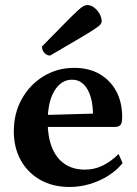

<svg xmlns="http://www.w3.org/2000/svg" viewBox="-20 -732 545 764"><path d="M256.4 12Q190.4 12 140.4 -16.2Q90.4 -44.4 62.7 -94.3Q35 -144.2 35 -209.5Q35 -281.6 67.1 -338.7Q99.2 -395.8 153.8 -428.9Q208.4 -462 275.1 -462Q333.4 -462 376 -437.6Q418.5 -413.2 442.3 -369.4Q466.1 -325.6 466.1 -266.5Q466.1 -242.1 459.1 -234.5Q452.1 -226.9 436.8 -226.9H125.4V-273.6L361.4 -280.2L349.9 -265.1Q351 -312.7 340.9 -346.1Q330.8 -379.5 311.9 -397.2Q293.1 -414.9 266.4 -414.9Q223.5 -414.9 196.6 -370.7Q169.7 -326.5 169.7 -247.4Q169.7 -187.9 186.8 -145.2Q203.8 -102.5 237.1 -79.7Q270.5 -57 318.5 -57Q354.9 -57 387.8 -72.7Q420.8 -88.5 452 -119.2L467.7 -82.9Q445.4 -54.7 411.2 -33.1Q377.1 -11.5 337.5 0.2Q298 12 256.4 12ZM179.4 -510.9Q167.8 -510.9 157.4 -520.8Q147.1 -530.7 147.1 -547.1Q205.7 -606.5 238.7 -640.2Q271.7 -673.9 288.3 -689Q304.9 -704.1 312.7 -708Q320.6 -712 327.9 -712Q341.5 -712 354.6 -702Q367.6 -692.1 376.1 -677.1Q384.6 -662.1 384.6 -647.1Q384.6 -641.2 379.9 -635Q375.2 -628.9 356.2 -616.2Q337.2 -603.5 295.4 -578.9Q253.6 -554.3 179.4 -510.9Z"/></svg>

Font: Petrona
Style: Regular
Weight: 400
Designer: Ringo R. Seeber
Foundry: Ringo R. Seeber
Version: Version 2.001; ttfautohint (v1.8.3)